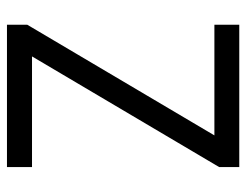

<svg xmlns="http://www.w3.org/2000/svg" viewBox="-100 -624 724 565"><g transform="rotate(90 262.5 -342.0)"><path d="M53.2 -610.4V-683.6H472.2V-624.5L146.5 -73.7H472.2V0H53.2V-59.6L378.9 -610.4Z"/></g></svg>

Font: Anka/Coder Condensed
Style: Regular
Weight: 400
Width: 4
Monospace: yes
Version: Version 1.100